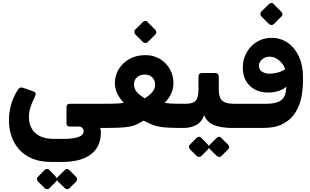

<svg xmlns="http://www.w3.org/2000/svg" viewBox="-20 -883 2157 1334"><path d="M335 242Q258 242 203 218.5Q148 195 112 154Q76 113 59 61Q42 9 42 -48Q42 -98 56 -151Q70 -204 100 -253Q110 -270 119 -273.5Q128 -277 141 -273L209 -249Q227 -243 228 -233.5Q229 -224 221 -208Q201 -169 191 -136Q181 -103 181 -69Q181 -26 199.5 8.5Q218 43 256.5 62.5Q295 82 354 82H421Q488 82 524.5 69Q561 56 561 30Q561 14 551 5Q541 -4 523 -4H464Q442 -4 442 -27V-139Q442 -162 464 -162H712Q727 -162 727 -147V-22Q727 6 697 6H653L615 -50Q652 -32 666.5 -13Q681 6 681 36Q681 86 663.5 124.5Q646 163 612 189Q578 215 528 228.5Q478 242 413 242ZM322 426Q316 432 307 431.5Q298 431 291 425L243 377Q237 370 236.5 361Q236 352 243 346L291 297Q298 291 307 291Q316 291 322 297L369 346Q376 352 376.5 361.5Q377 371 370 378ZM461 426Q455 432 446.5 431.5Q438 431 431 425L382 377Q376 370 375.5 361Q375 352 382 346L431 297Q438 291 446 291Q454 291 460 297L509 346Q515 352 515.5 361.5Q516 371 510 378Z M700 6Q682 6 682 -13V-139Q682 -150 689 -156Q696 -162 706 -162Q734 -162 760 -162.5Q786 -163 807.5 -164.5Q829 -166 840 -168Q824 -186 809.5 -207Q795 -228 787 -252Q779 -276 778 -304Q778 -358 805 -402.5Q832 -447 880 -473.5Q928 -500 990 -500Q1048 -500 1092 -473Q1136 -446 1160.5 -402Q1185 -358 1185 -306Q1185 -267 1169.5 -233Q1154 -199 1124 -168Q1144 -165 1161 -164Q1178 -163 1202 -162.5Q1226 -162 1267 -162Q1274 -162 1279.5 -157Q1285 -152 1285 -144V-29Q1285 6 1248 6Q1190 6 1151.5 4Q1113 2 1085.5 -3Q1058 -8 1033.5 -18.5Q1009 -29 978 -45Q953 -30 931.5 -19.5Q910 -9 881.5 -3.5Q853 2 810 4Q767 6 700 6ZM985 -200Q1021 -221 1039.5 -245Q1058 -269 1058 -293Q1058 -325 1038.5 -345Q1019 -365 986 -365Q954 -365 932.5 -346.5Q911 -328 911 -297Q911 -267 930 -244.5Q949 -222 985 -200ZM1006 -590Q1000 -584 990 -584.5Q980 -585 973 -591L920 -644Q913 -652 913 -661Q913 -670 920 -678L973 -730Q980 -737 989.5 -737.5Q999 -738 1005 -730L1057 -678Q1075 -659 1059 -643Z M1255 6Q1240 6 1240 -9V-132Q1240 -162 1270 -162Q1321 -162 1340 -184Q1359 -206 1359 -260V-348Q1359 -376 1385 -376H1474Q1500 -376 1500 -348V-260Q1500 -226 1509.5 -204Q1519 -182 1542.5 -172Q1566 -162 1609 -162Q1624 -162 1624 -147V-24Q1624 6 1594 6Q1519 6 1469 -13Q1419 -32 1398 -83Q1382 -35 1343.5 -14.5Q1305 6 1255 6ZM1378 202Q1372 208 1363 207.5Q1354 207 1347 201L1299 153Q1293 146 1292.5 137Q1292 128 1299 122L1347 74Q1354 67 1363 67Q1372 67 1378 74L1425 122Q1432 128 1432.5 137.5Q1433 147 1426 154ZM1517 202Q1511 208 1502.5 207.5Q1494 207 1487 201L1438 153Q1432 146 1431.5 137Q1431 128 1438 122L1487 74Q1494 67 1502 67Q1510 67 1516 74L1565 122Q1571 128 1571.5 137.5Q1572 147 1566 154Z M1606 6Q1590 6 1584.5 0Q1579 -6 1579 -14Q1579 -22 1579 -27V-128Q1579 -147 1584 -154.5Q1589 -162 1606 -162H1829Q1890 -162 1922.5 -179.5Q1955 -197 1964.5 -238Q1974 -279 1964 -348L1997 -313Q1977 -279 1937 -259.5Q1897 -240 1844 -240Q1790 -240 1749.5 -262Q1709 -284 1687.5 -324Q1666 -364 1667 -418Q1668 -474 1694.5 -520Q1721 -566 1766 -593Q1811 -620 1866 -620Q1931 -620 1980 -585.5Q2029 -551 2057 -490Q2085 -429 2085 -350Q2087 -280 2075.5 -216Q2064 -152 2033 -102Q2002 -52 1947 -23Q1892 6 1807 6ZM1854 -371Q1881 -371 1910 -379Q1939 -387 1961 -402Q1954 -425 1938 -444.5Q1922 -464 1900.5 -476.5Q1879 -489 1852 -489Q1830 -489 1813.5 -479.5Q1797 -470 1788 -455.5Q1779 -441 1779 -426Q1779 -398 1801.5 -384.5Q1824 -371 1854 -371ZM1882 -715Q1876 -709 1866 -709.5Q1856 -710 1849 -716L1796 -769Q1789 -777 1789 -786Q1789 -795 1796 -803L1849 -855Q1856 -862 1865.5 -862.5Q1875 -863 1881 -855L1933 -803Q1951 -784 1935 -768Z"/></svg>

Font: Rubik
Style: Bold Italic
Weight: 700
Italic angle: -12°
Designer: Hubert and Fischer
Foundry: Hubert and Fischer
Version: Version 2.300;gftools[0.9.30]